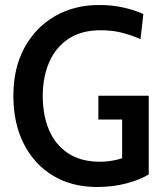

<svg xmlns="http://www.w3.org/2000/svg" viewBox="-20 -734 660 768"><path d="M368 14Q267 14 191.8 -31.5Q116.5 -77 75 -159Q33.5 -241 33.5 -350.5Q33.5 -461.5 77.8 -543Q122 -624.5 199.5 -669.2Q277 -714 376.5 -714Q429 -714 474 -703.8Q519 -693.5 553.5 -678L542 -577.5Q507 -593 468.2 -603Q429.5 -613 383 -613Q305.5 -613 254 -578.8Q202.5 -544.5 176.8 -485Q151 -425.5 151 -350.5Q151 -273 176.2 -213.8Q201.5 -154.5 252.5 -120.8Q303.5 -87 380.5 -87Q400.5 -87 424.2 -90.5Q448 -94 468.5 -101V-256H373.5V-351H575V-36.5Q539 -14.5 485 -0.2Q431 14 368 14Z"/></svg>

Font: Cabin SemiCondensedMedium
Style: Regular
Weight: 500
Width: 4
Designer: Pablo Impallari
Foundry: Pablo Impallari. http://www.impallari.com Igino Marini. http://www.ikern.com
Version: Version 3.001